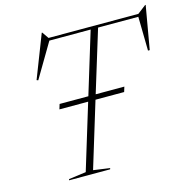

<svg xmlns="http://www.w3.org/2000/svg" viewBox="-109 -855 948 961"><g transform="rotate(-15 365.0 -374.5)"><path d="M177 -355.5 185 -381.5H334L431.5 -701H217.5L112.5 -523.5L104.5 -526.5L191 -749H193.5L217 -715H682.5L726.5 -749H729.5L690.5 -525H681.5L678.5 -701H470L372 -381.5H520.5L512.5 -355.5H364L261 -18L346.5 -6L344.5 0H132L133.5 -6L223 -18L326 -355.5Z"/></g></svg>

Font: Newsreader Display ExtraLight
Style: Italic
Weight: 275
Italic angle: -17°
Designer: Hugues Gentile
Foundry: Production Type
Version: Version 1.002